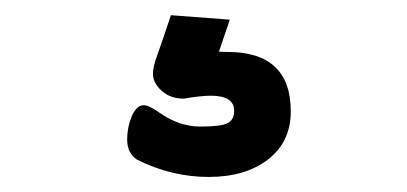

<svg xmlns="http://www.w3.org/2000/svg" viewBox="-20 -49 540 255"><path d="M162.1 163.1Q148.9 154.8 148.9 136.2Q148.9 120.1 155 105.5Q161.1 90.8 170.9 90.8Q178.2 90.8 190.9 100.1Q217.8 119.1 245.8 119.1Q273.9 119.1 282.5 114.5Q291 109.9 291 98.1Q291 78.1 259.8 78.1Q247.1 78.1 224.1 82Q206.1 82 194.6 71.5Q183.1 61 183.1 48.8Q183.1 40 189 23.9Q196.8 2 207 -28.8L285.2 -22.9L271 19H270Q270 20 282.2 20Q366.2 20 366.2 99.1Q366.2 139.2 336.2 162.6Q306.2 186 257.1 186Q208 186 162.1 163.1Z"/></svg>

Font: LXGW WenKai Mono GB Screen
Style: Regular
Weight: 400
Monospace: yes
Designer: LXGW / Fontworks Inc.
Foundry: LXGW / Fontworks Inc.
Version: Version 1.510;January 18,2025